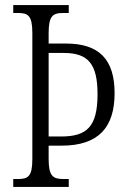

<svg xmlns="http://www.w3.org/2000/svg" viewBox="-20 -734 502 754"><path d="M32 0H250V-31H229C187 -31 171 -43 171 -111V-162H222C368 -162 430 -235 430 -368C430 -500 370 -563 239 -563H171V-603C171 -672 187 -683 229 -683H250V-714H32V-683H51C91 -683 107 -672 107 -604V-109C107 -42 91 -31 51 -31H32ZM220 -198H171V-526H231C327 -526 363 -482 363 -364C363 -236 321 -198 220 -198Z"/></svg>

Font: Noto Serif Georgian ExtraCondensed Light
Style: Regular
Weight: 300
Width: 2
Designer: Monotype Design Team, Akaki Razmadze
Foundry: Google LLC
Version: Version 2.003